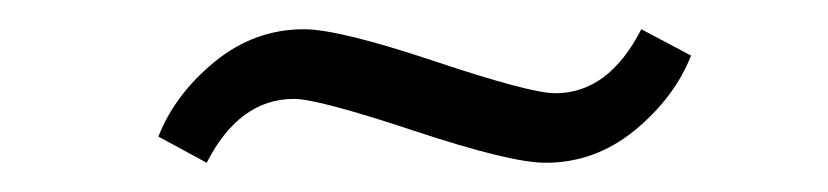

<svg xmlns="http://www.w3.org/2000/svg" viewBox="-20 -297 569 132"><path d="M88.9 -203.1Q100.1 -231.9 127.4 -254.4Q154.8 -276.9 189 -276.9Q212.9 -276.9 278.8 -254.9Q344.7 -232.9 361.8 -232.9Q398.4 -232.9 420.9 -276.9L455.1 -258.8Q443.8 -230 416.5 -207.5Q389.2 -185.1 355 -185.1Q331.1 -185.1 264.9 -207Q198.7 -229 182.1 -229Q144.5 -229 122.1 -185.1Z"/></svg>

Font: Dihjauti
Style: Italic
Weight: 400
Italic angle: -9°
Designer: T. Christopher White
Version: Version 3.0.0